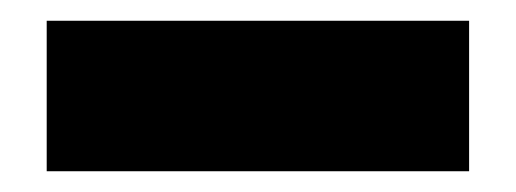

<svg xmlns="http://www.w3.org/2000/svg" viewBox="-20 -20 497 185"><path d="M25 0H432V145H25Z"/></svg>

Font: Readiness
Style: Bold
Weight: 700
Designer: Katatrad Team
Foundry: CadsonDemak
Version: Version 1.00;January 16, 2020;FontCreator 12.0.0.2550 64-bit